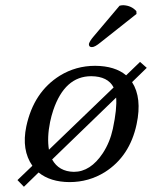

<svg xmlns="http://www.w3.org/2000/svg" viewBox="-20 -693 586 741"><path d="M441.4 -670.9Q448.2 -672.9 456.1 -672.9Q487.3 -671.4 506.3 -649.9L506.8 -639.2L368.7 -529.8Q345.7 -510.7 334.5 -511.2Q323.7 -511.2 323.2 -521Q323.2 -522.9 323.2 -523.9Q326.7 -535.2 340.8 -551.8ZM520.5 -454.1 546.4 -431.2 489.7 -376Q528.8 -315.4 507.3 -213.9Q481 -89.8 384.8 -28.8Q322.8 9.8 248 9.8Q174.3 9.3 128.9 -27.3L72.3 27.8L47.4 2L105 -53.2Q62.5 -113.8 81.5 -205.1Q109.9 -337.9 210.9 -400.9Q272.9 -439 347.2 -439Q423.8 -438.5 466.8 -402.3ZM332 -398.9Q230 -398.9 185.5 -267.6Q178.2 -245.6 173.3 -222.2Q161.1 -162.1 168.9 -115.2L418.5 -355.5Q396.5 -398.4 332 -398.9ZM428.2 -316.4 181.2 -77.6Q207 -30.8 265.1 -29.8Q329.1 -29.8 377 -102.1Q404.3 -144 415.5 -195.8Q432.1 -273.9 428.2 -316.4Z"/></svg>

Font: Linux Biolinum Slanted O
Style: Slanted
Weight: 400
Designer: Philipp H. Poll
Foundry: Philipp H. Poll
Version: Version 1.0.4